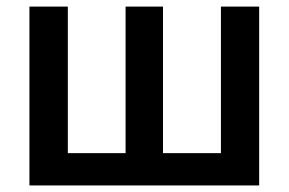

<svg xmlns="http://www.w3.org/2000/svg" viewBox="-20 -566 881 586"><path d="M69.8 -545.9H187V-98.6H363.3V-545.9H477.5V-98.6H654.3V-545.9H771V0H69.8Z"/></svg>

Font: Inter Cardless
Style: Medium
Weight: 500
Designer: Rasmus Andersson
Foundry: rsms
Version: Version 4.001;git-9221beed3